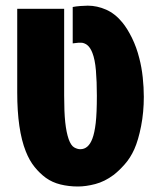

<svg xmlns="http://www.w3.org/2000/svg" viewBox="-20 -660 576 691"><path d="M260.7 11.2Q227.5 11.2 197.8 3.9Q168 -3.4 145 -20Q123 -36.1 104.5 -59.1Q85.9 -82 72.8 -115.2Q42 -192.4 42 -327.1V-628.4H210.9V-315.9Q210.9 -256.8 214.8 -220Q218.8 -183.1 227.1 -159.2Q235.4 -136.2 246.8 -129.6Q258.3 -123 269 -123Q298.3 -123 312.5 -161.1Q320.3 -181.6 324.5 -217.3Q328.6 -252.9 328.6 -315.4Q328.6 -366.7 325.2 -406.5Q321.8 -446.3 312.5 -469.7Q304.7 -489.7 293.7 -498Q282.7 -506.3 271.5 -506.3Q266.6 -506.3 261 -506.1Q255.4 -505.9 241.7 -503.9V-634.8Q252.9 -637.2 269.8 -638.4Q286.6 -639.6 295.9 -639.6Q329.6 -639.6 362.1 -625.2Q394.5 -610.8 420.4 -579.1Q438.5 -557.1 455.1 -523.2Q471.7 -489.3 481.4 -450.2Q489.7 -418.5 493.7 -381.8Q497.6 -345.2 497.6 -311.5Q497.6 -256.3 487.8 -206.1Q478 -155.8 463.4 -123Q449.2 -91.3 428.2 -67.9Q407.2 -44.4 388.7 -30.3Q356.4 -6.3 322.8 2.4Q289.1 11.2 260.7 11.2Z"/></svg>

Font: Open Sans Condensed ExtraBold
Style: Regular
Weight: 800
Width: 3
Designer: Monotype Design Team
Foundry: Monotype Imaging Inc.
Version: Version 3.000; ttfautohint (v1.8.4)